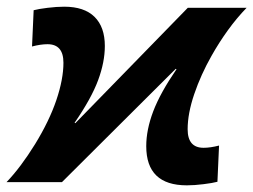

<svg xmlns="http://www.w3.org/2000/svg" viewBox="-38 -552 768 582"><path d="M621.1 -1Q606.4 2.9 578.9 6.3Q551.3 9.8 528.3 9.8Q405.3 9.8 405.3 -108.9Q405.3 -158.7 426.5 -214.6Q447.8 -270.5 497.1 -342.3L494.6 -343.3L149.9 0H-18.1Q24.9 -44.9 68.4 -115.2Q111.3 -185.1 132.8 -248.5Q154.3 -312 154.3 -361.8Q154.3 -418 106 -418Q85.4 -418 59.1 -411.1L64 -521Q78.6 -524.9 106.2 -528.3Q133.8 -531.7 156.7 -531.7Q217.3 -531.7 248.5 -501Q279.8 -470.2 279.8 -412.6Q279.8 -363.8 259.3 -308.6Q238.8 -253.4 188 -179.7L190.4 -178.7L531.2 -528.3H709.5Q679.7 -497.6 652.8 -460.4Q626 -423.3 603.5 -383.3Q570.8 -325.7 550.8 -266.8Q530.8 -208 530.8 -160.2Q530.8 -104 579.1 -104Q599.6 -104 626 -110.8Z"/></svg>

Font: Arimo
Style: Bold Italic
Weight: 700
Italic angle: -12°
Designer: Steve Matteson
Foundry: Monotype Imaging Inc.
Version: Version 1.33